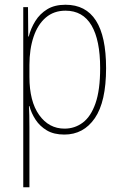

<svg xmlns="http://www.w3.org/2000/svg" viewBox="-20 -557 516 809"><path d="M256 -537Q427 -537 427 -270Q427 -128 379.5 -59Q332 10 251 10Q207 10 177.5 -7.5Q148 -25 130 -52.5Q112 -80 104 -110H102Q104 -76 104 -20V232H78V-527H98L99 -403H101Q110 -438 129 -468.5Q148 -499 179 -518Q210 -537 256 -537ZM256 -512Q207 -512 173 -483Q139 -454 121.5 -402Q104 -350 104 -283V-233Q104 -130 145 -72.5Q186 -15 252 -15Q295 -15 329 -40.5Q363 -66 382.5 -122Q402 -178 402 -270Q402 -388 365.5 -450Q329 -512 256 -512Z"/></svg>

Font: Noto Sans Bengali Condensed Thin
Style: Regular
Weight: 100
Width: 3
Designer: Joana Ranito - Universal Thirst; Jelle Bosma - Monotype Design Team
Foundry: Universal Thirst ehf.
Version: Version 3.000; ttfautohint (v1.8.4.7-5d5b)